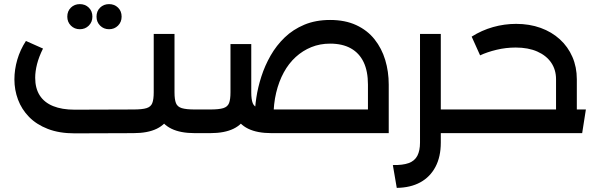

<svg xmlns="http://www.w3.org/2000/svg" viewBox="-20 -647 2915 933"><path d="M343 1Q268 1 212.5 -20.5Q157 -42 121 -79Q85 -116 67.5 -163Q50 -210 50 -261Q50 -309 64 -357Q78 -405 106 -448L189 -411Q169 -371 160 -335.5Q151 -300 151 -269Q151 -218 173 -183.5Q195 -149 238 -131.5Q281 -114 343 -114L628 -115Q671 -115 692 -121.5Q713 -128 720 -146Q727 -164 727 -198V-482H828V-198Q828 -131 807 -87Q786 -43 742 -21.5Q698 0 628 0ZM927 0Q857 0 813 -21.5Q769 -43 748 -87Q727 -131 727 -198H828Q828 -164 835 -146Q842 -128 863.5 -121.5Q885 -115 927 -115H950V0ZM950 0V-115Q961 -115 965.5 -99.5Q970 -84 970 -58Q970 -32 965.5 -16Q961 0 950 0ZM510 -505Q484 -505 466.5 -522.5Q449 -540 449 -566Q449 -593 466.5 -610Q484 -627 510 -627Q536 -627 553.5 -610Q571 -593 571 -566Q571 -540 553.5 -522.5Q536 -505 510 -505ZM368 -505Q342 -505 324.5 -522.5Q307 -540 307 -566Q307 -593 324.5 -610Q342 -627 368 -627Q394 -627 411.5 -610Q429 -593 429 -566Q429 -540 411.5 -522.5Q394 -505 368 -505Z M1768 0V-236Q1768 -301 1747 -345Q1726 -389 1685 -412Q1644 -435 1584 -435Q1535 -435 1493 -418Q1451 -401 1417 -370Q1383 -339 1359 -295Q1335 -251 1322 -196.5Q1309 -142 1309 -79H1218Q1218 -121 1225.5 -171.5Q1233 -222 1250 -275Q1267 -328 1295 -377Q1323 -426 1363.5 -465Q1404 -504 1459 -527Q1514 -550 1584 -550Q1657 -550 1711 -525Q1765 -500 1800 -456Q1835 -412 1852 -355.5Q1869 -299 1869 -236V0ZM950 0V-115H1001Q1044 -115 1065 -121.5Q1086 -128 1093 -146Q1100 -164 1100 -198V-433H1201V-198Q1201 -131 1180 -87Q1159 -43 1115 -21.5Q1071 0 1001 0ZM1300 0Q1230 0 1186 -21.5Q1142 -43 1121 -87Q1100 -131 1100 -198H1201Q1201 -164 1208 -146Q1215 -128 1236.5 -121.5Q1258 -115 1300 -115H1869V0ZM950 0Q939 0 934.5 -16Q930 -32 930 -59Q930 -85 934.5 -100Q939 -115 950 -115Z M2094 0V-115H2241V0ZM1889 155Q1937 156 1966 145.5Q1995 135 2008 110Q2021 85 2021 46V-482H2122V46Q2122 115 2096 164Q2070 213 2022.5 239Q1975 265 1908 266ZM2241 0V-115Q2252 -115 2256.5 -99.5Q2261 -84 2261 -58Q2261 -32 2256.5 -16Q2252 0 2241 0Z M2682 0V-262Q2682 -308 2658.5 -342.5Q2635 -377 2591 -396.5Q2547 -416 2486 -416Q2438 -416 2392.5 -405Q2347 -394 2313 -378L2272 -469Q2321 -500 2376 -515.5Q2431 -531 2488 -531Q2553 -531 2607 -511.5Q2661 -492 2700.5 -456Q2740 -420 2761.5 -370.5Q2783 -321 2783 -262V0ZM2241 0V-115H2827L2809 0ZM2241 0Q2230 0 2225.5 -16Q2221 -32 2221 -59Q2221 -85 2225.5 -100Q2230 -115 2241 -115Z"/></svg>

Font: Alexandria
Style: Regular
Weight: 400
Designer: Mohamed Gaber
Foundry: Kief Type Foundry
Version: Version 5.100